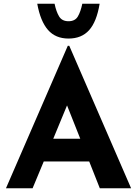

<svg xmlns="http://www.w3.org/2000/svg" viewBox="-20 -1011 736 1031"><path d="M12 0 344 -765H352L684 0H516L459 -144H215L155 0ZM266 -266H411L340 -445ZM348 -804Q278 -804 237.5 -850.5Q197 -897 180 -991H273Q282 -948 297.5 -922.5Q313 -897 348 -897Q383 -897 398 -922.5Q413 -948 422 -991H515Q499 -894 458.5 -849Q418 -804 348 -804Z"/></svg>

Font: Reem Kufi Ink
Style: Bold
Weight: 700
Designer: Khaled Hosny
Version: Version 1.002